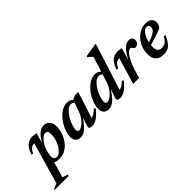

<svg xmlns="http://www.w3.org/2000/svg" viewBox="-95 -1476 2492 2492"><g transform="rotate(-45 1151.0 -230.0)"><path d="M171.5 233.5 164.5 253H-89L-82 233.5L-13 208L149.5 -362H144.5Q116 -362 93.8 -346Q71.5 -330 43.5 -277L21 -286.5Q52.5 -376.5 95 -409.5Q137.5 -442.5 188 -442.5Q208.5 -442.5 225.5 -440Q242.5 -437.5 263 -432.5L226 -297Q269 -372.5 312.5 -407.5Q356 -442.5 399.5 -442.5Q452.5 -442.5 482 -406.5Q511.5 -370.5 511.5 -316Q511.5 -255.5 491.5 -197Q471.5 -138.5 435.5 -91.2Q399.5 -44 350.5 -16Q301.5 12 243 12Q193 12 157.5 -3.5L97.5 208ZM191.5 -149Q186 -127 184 -112.5Q182 -98 182 -88.5Q182 -61.5 194.8 -45.2Q207.5 -29 236 -29Q260.5 -29 287.2 -51.2Q314 -73.5 337.5 -111.2Q361 -149 375.5 -195.2Q390 -241.5 390 -289.5Q390 -323 379.2 -339.8Q368.5 -356.5 343 -356.5Q316 -356.5 286.8 -329.8Q257.5 -303 233.8 -262.2Q210 -221.5 199.5 -180.5Z M793.5 -32.5 833 -153Q788.5 -87.5 754.2 -51.8Q720 -16 691.5 -2.2Q663 11.5 635.5 11.5Q591.5 11.5 564.5 -13.2Q537.5 -38 537.5 -90.5Q537.5 -131.5 552.5 -178.2Q567.5 -225 594.2 -270.8Q621 -316.5 656.8 -354Q692.5 -391.5 734.8 -414Q777 -436.5 822.5 -436.5Q874.5 -436.5 907.5 -402L909.5 -406.5L965.5 -430H1025.5L909 -68Q959.5 -79 1015.5 -135L1033.5 -117Q979 -49 932.5 -18.5Q886 12 843.5 12Q778.5 12 793.5 -32.5ZM653 -105Q653 -68.5 687 -68.5Q707.5 -68.5 738 -89.5Q768.5 -110.5 798.2 -147.8Q828 -185 846 -234L893 -363Q886.5 -372.5 874.2 -379.2Q862 -386 844.5 -386Q814.5 -386 786.5 -365Q758.5 -344 734.2 -310.5Q710 -277 691.8 -238.8Q673.5 -200.5 663.2 -164.8Q653 -129 653 -105Z M1548.5 -117Q1494.5 -49 1447.8 -18.5Q1401 12 1358.5 12Q1293.5 12 1308.5 -32.5L1348 -153Q1303.5 -87 1269.5 -51.5Q1235.5 -16 1207 -2.2Q1178.5 11.5 1150.5 11.5Q1107 11.5 1080 -13.5Q1053 -38.5 1053 -91.5Q1053 -132.5 1067.8 -179.8Q1082.5 -227 1109 -273Q1135.5 -319 1171.2 -356.8Q1207 -394.5 1249.2 -417.2Q1291.5 -440 1337.5 -440Q1389.5 -440 1422.5 -406L1487.5 -610.5Q1462.5 -644 1426.5 -662.5L1432.5 -681.5L1613 -711.5H1628L1424 -68Q1474.5 -79 1530.5 -135ZM1168.5 -105.5Q1168.5 -68.5 1202.5 -68.5Q1224 -68.5 1257.5 -91.8Q1291 -115 1323.8 -158Q1356.5 -201 1376 -260L1409.5 -365Q1402.5 -375 1390.2 -382Q1378 -389 1360 -389Q1329.5 -389 1301.2 -368Q1273 -347 1248.8 -313.2Q1224.5 -279.5 1206.5 -240.8Q1188.5 -202 1178.5 -166.2Q1168.5 -130.5 1168.5 -105.5Z M1712.5 -362H1705Q1676.5 -362 1654.2 -346Q1632 -330 1604.5 -277L1581.5 -286.5Q1613 -376 1656.5 -409Q1700 -442 1751 -442Q1772 -442 1789.2 -439.5Q1806.5 -437 1827 -432L1777 -261Q1825.5 -359 1871.5 -400.8Q1917.5 -442.5 1961 -442.5Q1994 -442.5 2010.2 -425.5Q2026.5 -408.5 2026.5 -381.5Q2026.5 -351 2005 -331.2Q1983.5 -311.5 1954.5 -311.5Q1944.5 -311.5 1931 -332Q1916.5 -353.5 1900 -353.5Q1879.5 -353.5 1852 -324.8Q1824.5 -296 1796.5 -241.8Q1768.5 -187.5 1745.5 -112L1712 0H1603Z M2349 -153.5Q2321.5 -89 2293.2 -53Q2265 -17 2231.5 -2.5Q2198 12 2154.5 12Q2085 12 2046 -26.8Q2007 -65.5 2007 -136Q2007 -201.5 2028.5 -257.5Q2050 -313.5 2086.8 -355Q2123.5 -396.5 2170.2 -419.5Q2217 -442.5 2267.5 -442.5Q2330.5 -442.5 2357.8 -415.5Q2385 -388.5 2385 -351.5Q2385 -329 2375.8 -306.8Q2366.5 -284.5 2351.5 -270.5Q2299.5 -248.5 2240.8 -228.8Q2182 -209 2122.5 -192.5Q2121 -175 2121 -158.5Q2121 -108 2141.8 -86.8Q2162.5 -65.5 2196.5 -65.5Q2233 -65.5 2261.8 -84Q2290.5 -102.5 2318.5 -153.5ZM2251 -400.5Q2221 -400.5 2196.8 -377Q2172.5 -353.5 2155.2 -315.8Q2138 -278 2129 -236Q2194.5 -258 2229 -277.2Q2263.5 -296.5 2276.2 -316.2Q2289 -336 2289 -358.5Q2289 -400.5 2251 -400.5Z"/></g></svg>

Font: Newsreader 16pt SemiBold
Style: Italic
Weight: 600
Italic angle: -17°
Designer: Hugues Gentile
Foundry: Production Type
Version: Version 1.003; ttfautohint (v1.8.3)